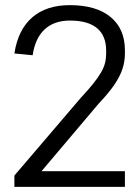

<svg xmlns="http://www.w3.org/2000/svg" viewBox="-20 -727 542 747"><path d="M36 -44 294 -346Q324 -378 343 -402Q362 -426 373 -445Q384 -464 388.5 -481.5Q393 -499 393 -518V-530Q393 -588 357.5 -617.5Q322 -647 252 -647Q191 -647 154 -613Q117 -579 107 -512L36 -519Q50 -611 105 -659Q160 -707 252 -707Q354 -707 410 -661Q466 -615 466 -531V-519Q466 -488 456.5 -459Q447 -430 425 -397.5Q403 -365 364 -324L101 -13L83 -61H466V0H36Z"/></svg>

Font: Pathway Extreme SemiCondensed Light
Style: Regular
Weight: 300
Width: 4
Version: Version 1.001;gftools[0.9.26]